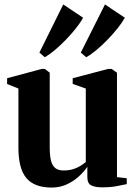

<svg xmlns="http://www.w3.org/2000/svg" viewBox="-20 -835 608 865"><path d="M440 9Q409 9 391.2 0.2Q373.5 -8.5 373.5 -37V-83.5Q357 -59.5 332.8 -38Q308.5 -16.5 278.2 -3.2Q248 10 213.5 10Q134.5 10 98.8 -32.8Q63 -75.5 63 -169V-436L12 -456.5V-482.5L168 -524.5H182L204 -507.5V-170.5Q204 -135 209.5 -112.2Q215 -89.5 228.5 -78.2Q242 -67 266.5 -67Q290.5 -67 309 -72.8Q327.5 -78.5 341.8 -87.2Q356 -96 366.5 -105V-436L307.5 -457V-482.5L467 -524.5H483L507 -507.5V-37L551 -32V-5.5Q533 -1.5 505 3.8Q477 9 440 9ZM368 -577.5 344 -598 453 -815 542.5 -755Q530 -733 509.5 -707.2Q489 -681.5 464.5 -656.2Q440 -631 415.2 -610.2Q390.5 -589.5 369 -577.5ZM181.5 -577.5 157.5 -598 265 -815 354.5 -755Q342 -732.5 321.5 -706.8Q301 -681 276.8 -656Q252.5 -631 228 -610.2Q203.5 -589.5 182.5 -577.5Z"/></svg>

Font: Merriweather 120pt
Style: Bold
Weight: 700
Designer: Eben Sorkin
Foundry: Eben Sorkin
Version: Version 2.100